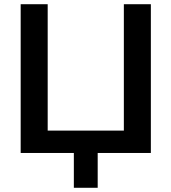

<svg xmlns="http://www.w3.org/2000/svg" viewBox="-20 -725 812 910"><path d="M330 165V0H78V-705H206V-106H567V-705H695V0H443V165Z"/></svg>

Font: MulishBold
Style: Bold
Weight: 700
Designer: Vernon Adams
Foundry: Vernon Adams
Version: Version 3.602; ttfautohint (v1.8.3)